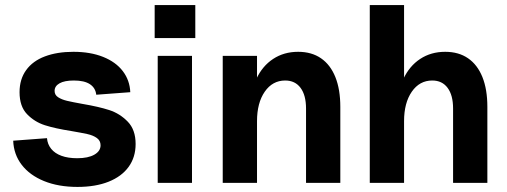

<svg xmlns="http://www.w3.org/2000/svg" viewBox="-20 -720 1995 756"><path d="M32 -166 165 -176Q167 -152 181.5 -134Q196 -116 222 -106.5Q248 -97 284 -97Q327 -97 351.5 -111Q376 -125 376 -148Q376 -166 361.5 -176.5Q347 -187 324.5 -192Q302 -197 261 -204Q197 -214 156.5 -227Q116 -240 86.5 -270.5Q57 -301 57 -357Q57 -408 83 -444Q109 -480 157 -498Q205 -516 269 -516Q336 -516 386 -496Q436 -476 463.5 -440Q491 -404 493 -357L359 -347Q356 -374 334 -388.5Q312 -403 271 -403Q234 -403 214.5 -392Q195 -381 195 -362Q195 -346 209 -337Q223 -328 244 -323Q265 -318 304 -311Q369 -300 410.5 -286.5Q452 -273 483 -241Q514 -209 514 -153Q514 -101 486.5 -63Q459 -25 407.5 -4.5Q356 16 285 16Q210 16 153.5 -7Q97 -30 65.5 -71Q34 -112 32 -166Z M601 -500H736V0H601ZM589 -700H749V-570H589Z M1103 -403Q1053 -403 1022.5 -359Q992 -315 992 -243L966 -293Q966 -359 989.5 -409.5Q1013 -460 1055.5 -488Q1098 -516 1154 -516Q1207 -516 1244 -490.5Q1281 -465 1300.5 -416.5Q1320 -368 1320 -299V0H1185V-293Q1185 -345 1163.5 -374Q1142 -403 1103 -403ZM857 -500H992V0H857Z M1682 -403Q1632 -403 1601.5 -359Q1571 -315 1571 -243L1545 -293Q1545 -359 1568.5 -409.5Q1592 -460 1634.5 -488Q1677 -516 1733 -516Q1786 -516 1823 -490.5Q1860 -465 1879.5 -416.5Q1899 -368 1899 -299V0H1764V-293Q1764 -345 1742.5 -374Q1721 -403 1682 -403ZM1436 -700H1571V0H1436Z"/></svg>

Font: Uncut Sans Variable
Style: Regular
Weight: 400
Designer: Kasper Nordkvist
Foundry: UNCUT.wtf
Version: Version 1.304;Glyphs 3.2 (3246)